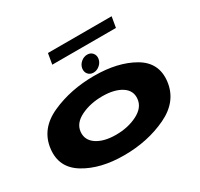

<svg xmlns="http://www.w3.org/2000/svg" viewBox="-182 -1130 1425 1367"><g transform="rotate(-30 531.0 -447.0)"><path d="M469 5Q275.5 5 147.5 -72.5Q19.5 -150 37.5 -297.5Q56 -450.5 213.5 -521.5Q371 -592.5 564.5 -592.5Q758.5 -592.5 886.2 -518.5Q1014 -444.5 996.5 -297.5Q978 -144.5 820.5 -69.8Q663 5 469 5ZM492 -150.5Q590.5 -150.5 667 -189.2Q743.5 -228 750.5 -295Q758 -362 699.5 -399.8Q641 -437.5 542.5 -437.5Q443.5 -437.5 366.8 -400Q290 -362.5 283 -295Q276.5 -228.5 334.8 -189.5Q393 -150.5 492 -150.5ZM574 -614Q546 -614 530 -633.5Q514 -653 518.5 -681Q523.5 -709 546.5 -728.5Q569.5 -748 597.5 -748Q625.5 -748 641.5 -728.5Q657.5 -709 653 -681Q648 -653 625 -633.5Q602 -614 574 -614ZM347 -810 362 -897.5H885.5L870.5 -810Z"/></g></svg>

Font: Anybody UltraExpanded ExtraBold
Style: Italic
Weight: 800
Width: 9
Italic angle: -10°
Designer: Tyler Finck
Foundry: Etcetera Type Company
Version: Version 1.010; ttfautohint (v1.8.3) -l 8 -r 50 -G 200 -x 14 